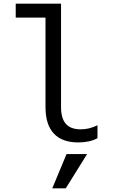

<svg xmlns="http://www.w3.org/2000/svg" viewBox="-20 -760 640 1038"><path d="M310 -181V-740H65V-664.8H226V-181Q226 -86.4 270.8 -38.2Q315.6 10 403 10Q432.8 10 459.3 4.4Q485.8 -1.2 507 -12.8V-82.8Q484.4 -71.6 461.8 -66.2Q439.2 -60.8 416.4 -60.8Q362.2 -60.8 336.1 -90.3Q310 -119.8 310 -181ZM450.8 73H339.8L262.6 258H335.6Z"/></svg>

Font: CommitMonoV142 ExtLt
Style: Regular
Weight: 200
Monospace: yes
Designer: Eigil Nikolajsen
Foundry: Eigil Nikolajsen
Version: Version 1.142